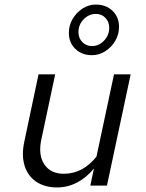

<svg xmlns="http://www.w3.org/2000/svg" viewBox="-20 -814 640 842"><path d="M230 8Q176 8 139 -17Q102 -42 88 -87Q74 -132 86 -190L149 -488H222L161 -201Q147 -134 174.5 -93Q202 -52 260 -52Q343 -52 403 -127L480 -488H553L449 0H376L392 -75Q358 -34 317 -13Q276 8 230 8ZM383 -572Q339 -572 310.5 -599.5Q282 -627 282 -670Q282 -703 298.5 -731Q315 -759 342 -776.5Q369 -794 400 -794Q445 -794 473.5 -766.5Q502 -739 502 -696Q502 -663 485.5 -635Q469 -607 442 -589.5Q415 -572 383 -572ZM383 -612Q414 -612 436.5 -636Q459 -660 459 -692Q459 -718 442.5 -735.5Q426 -753 400 -753Q370 -753 347 -729.5Q324 -706 324 -673Q324 -647 341 -629.5Q358 -612 383 -612Z"/></svg>

Font: Red Hat Mono
Style: Italic
Weight: 400
Italic angle: -12°
Monospace: yes
Designer: Pentagram, MCKL
Foundry: MCKL
Version: Version 1.030